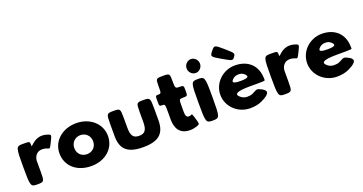

<svg xmlns="http://www.w3.org/2000/svg" viewBox="-41 -1547 4323 2288"><g transform="rotate(-20 2121.0 -403.0)"><path d="M149 0C234 0 237 -4 237 -135V-270C237 -283 250 -374 342 -374C372 -374 395 -367 410 -360C435 -349 435 -348 471 -421C507 -494 508 -499 477 -512C457 -520 429 -528 396 -528C346 -528 306 -506 279 -484C234 -446 238 -440 238 -476C237 -512 234 -513 149 -513C63 -513 60 -506 60 -257C60 -7 63 0 149 0Z M521 -256C521 -98 645 15 830 15C1007 15 1136 -98 1136 -256C1136 -416 1000 -528 830 -528C657 -528 521 -416 521 -256ZM709 -256C709 -327 762 -377 829 -377C895 -377 948 -327 948 -256C948 -186 898 -136 829 -136C757 -136 709 -186 709 -256Z M1298 -513C1212 -513 1209 -509 1209 -370V-226C1209 -54 1295 15 1487 15C1679 15 1765 -54 1765 -226V-370C1765 -509 1762 -513 1677 -513C1591 -513 1588 -510 1588 -391V-269C1588 -168 1561 -129 1487 -129C1413 -129 1386 -168 1386 -269V-391C1386 -510 1383 -513 1298 -513Z M1868 -513C1832 -513 1831 -511 1831 -446C1831 -380 1832 -378 1868 -378C1904 -378 1905 -375 1905 -280V-181C1905 -90 1939 15 2080 15C2117 15 2149 7 2172 -1C2210 -14 2209 -19 2188 -89C2167 -158 2166 -159 2153 -152C2145 -148 2134 -144 2122 -144C2094 -144 2082 -167 2082 -215V-297C2082 -376 2084 -378 2136 -378C2188 -378 2190 -380 2190 -446C2190 -511 2188 -513 2136 -513C2084 -513 2082 -516 2082 -609C2082 -701 2079 -704 1994 -704C1908 -704 1905 -701 1905 -609C1905 -516 1904 -513 1868 -513Z M2374 0C2461 0 2464 -7 2464 -263C2464 -519 2461 -526 2374 -526C2287 -526 2284 -519 2284 -263C2284 -7 2287 0 2374 0ZM2291 -690C2291 -642 2330 -602 2376 -602C2422 -602 2461 -642 2461 -690C2461 -738 2422 -778 2376 -778C2330 -778 2291 -738 2291 -690Z M2649 -783C2604 -727 2606 -723 2722 -656C2838 -589 2842 -588 2869 -626C2896 -663 2894 -666 2796 -752C2697 -838 2693 -838 2649 -783ZM3118 -244V-256C3118 -436 2999 -528 2843 -528C2688 -528 2561 -406 2561 -256C2561 -107 2688 15 2843 15C2900 15 2952 6 2997 -16C3131 -79 3107 -120 3045 -151C2983 -182 2989 -167 2924 -137C2905 -129 2885 -126 2856 -126C2834 -126 2806 -133 2784 -149C2713 -203 2750 -232 2931 -232C3112 -232 3118 -232 3118 -244ZM2777 -389C2794 -404 2818 -413 2848 -413C2874 -413 2896 -406 2913 -392C2965 -348 2942 -330 2848 -330C2753 -330 2730 -347 2777 -389Z M3290 0C3375 0 3378 -4 3378 -135V-270C3378 -283 3391 -374 3483 -374C3513 -374 3536 -367 3551 -360C3576 -349 3576 -348 3612 -421C3648 -494 3649 -499 3618 -512C3598 -520 3570 -528 3537 -528C3487 -528 3447 -506 3420 -484C3375 -446 3379 -440 3379 -476C3378 -512 3375 -513 3290 -513C3204 -513 3201 -506 3201 -257C3201 -7 3204 0 3290 0Z M4219 -244V-256C4219 -436 4100 -528 3944 -528C3789 -528 3662 -406 3662 -256C3662 -107 3789 15 3944 15C4001 15 4053 6 4098 -16C4232 -79 4208 -120 4146 -151C4084 -182 4090 -167 4025 -137C4006 -129 3986 -126 3957 -126C3935 -126 3907 -133 3885 -149C3814 -203 3851 -232 4032 -232C4213 -232 4219 -232 4219 -244ZM3878 -389C3895 -404 3919 -413 3949 -413C3975 -413 3997 -406 4014 -392C4066 -348 4043 -330 3949 -330C3854 -330 3831 -347 3878 -389Z"/></g></svg>

Font: Hussar Print
Style: Bold
Weight: 700
Foundry: Cannot Into Space Fonts
Version: Version 2.00